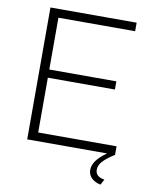

<svg xmlns="http://www.w3.org/2000/svg" viewBox="-95 -780 802 1018"><g transform="rotate(10 306.0 -270.5)"><path d="M566 -46V0Q521 29 502.5 50Q484 71 484 94Q484 132 533 139L517 169Q485 162 467.5 144Q450 126 450 101Q450 76 467.5 51.5Q485 27 523 0H93V-710H557V-664H144V-385H505V-341H144V-46Z"/></g></svg>

Font: Oxford Sans
Style: Regular
Weight: 300
Designer: Matt McInerney, Pablo Impallari, Rodrigo Fuenzalida
Foundry: Matt McInerney, Pablo Impallari, Rodrigo Fuenzalida
Version: Version 3.000g; ttfautohint (v1.5) -l 8 -r 28 -G 28 -x 14 -D